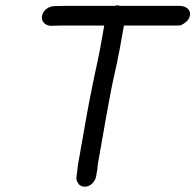

<svg xmlns="http://www.w3.org/2000/svg" viewBox="-20 -661 735 722"><path d="M138 -601C134 -579 152 -564 172 -564C184 -564 203 -565 215 -565H372L357 -481C354 -464 350 -446 346 -426C337 -385 328 -344 320 -301C315 -275 310 -251 306 -227L273 -40C272 -29 270 -17 269 -7L267 11C267 12 269 22 273 26C276 35 288 42 302 41C327 38 342 15 343 -8L346 -23C346 -30 347 -38 348 -44L380 -226C384 -246 388 -268 392 -291C400 -336 410 -381 420 -425C423 -444 428 -463 431 -481L446 -565H642C647 -565 654 -565 660 -566H661L662 -567C674 -573 691 -584 694 -602C699 -628 675 -639 655 -639H431C431 -639 423 -641 422 -641C420 -641 420 -642 413 -639H228C215 -639 197 -638 185 -638C165 -638 142 -624 138 -601Z"/></svg>

Font: Scribbler
Style: ExBdIta
Weight: 800
Designer: Mew Too
Foundry: Cannot Into Space Fonts
Version: Version 1.001